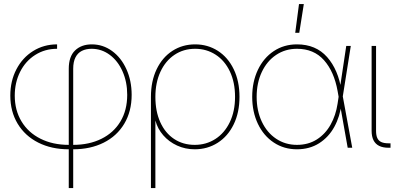

<svg xmlns="http://www.w3.org/2000/svg" viewBox="-20 -748 2012 972"><path d="M328.1 -399.9Q328.1 -461.9 360.1 -492.7Q392.1 -523.4 444.8 -523.4Q501 -523.4 547.1 -490Q593.3 -456.5 619.9 -397.9Q646.5 -339.4 646.5 -268.1Q646.5 -184.1 609.1 -121.6Q571.8 -59.1 504.6 -25.6Q437.5 7.8 350.6 7.8H328.1Q240.7 7.8 173.6 -26.1Q106.4 -60.1 69.3 -121.8Q32.2 -183.6 32.2 -264.2Q32.2 -337.9 63 -397Q93.8 -456.1 147.7 -489.7Q201.7 -523.4 269 -523.4V-501Q207 -501 158 -469.7Q108.9 -438.5 81.8 -384.3Q54.7 -330.1 54.7 -263.7Q54.7 -189.9 88.9 -133.3Q123 -76.7 185.1 -45.7Q247.1 -14.6 328.1 -14.6H350.6Q431.2 -14.6 493.2 -45.2Q555.2 -75.7 589.6 -132.8Q624 -189.9 624 -268.1Q624 -333.5 600.3 -386.7Q576.7 -439.9 535.4 -470.5Q494.1 -501 443.8 -501Q415.5 -501 394.5 -490.5Q373.5 -480 362.1 -457.5Q350.6 -435.1 350.6 -399.9V204.1H328.1Z M744.1 -257.8Q744.1 -336.9 772.9 -397.2Q801.8 -457.5 852.8 -490.5Q903.8 -523.4 967.8 -523.4Q1031.7 -523.4 1083 -490.5Q1134.3 -457.5 1163.3 -397.2Q1192.4 -336.9 1192.4 -257.8Q1192.4 -178.7 1163.1 -118.4Q1133.8 -58.1 1082 -25.1Q1030.3 7.8 965.8 7.8Q918 7.8 876.5 -11.2Q835 -30.3 806.4 -63.2Q777.8 -96.2 767.1 -136.7H766.6V204.1H744.1ZM1169.9 -257.8Q1169.9 -331.1 1143.8 -386.2Q1117.7 -441.4 1071.5 -471.2Q1025.4 -501 967.8 -501Q908.7 -501 863 -470.2Q817.4 -439.5 792 -384.3Q766.6 -329.1 766.6 -257.8Q766.6 -184.1 791.5 -129.2Q816.4 -74.2 861.6 -44.4Q906.7 -14.6 965.8 -14.6Q1023.9 -14.6 1070.3 -44.4Q1116.7 -74.2 1143.3 -129.4Q1169.9 -184.6 1169.9 -257.8Z M1256.8 -257.8Q1256.8 -334 1285.6 -394.5Q1314.5 -455.1 1366 -489.3Q1417.5 -523.4 1483.4 -523.4Q1579.1 -523.4 1636 -459.2Q1692.9 -395 1709 -287.6H1714.8V-263.2L1763.2 0H1740.2L1689 -287.6Q1671.4 -385.7 1620.1 -443.4Q1568.8 -501 1483.4 -501Q1424.3 -501 1377.9 -470Q1331.5 -439 1305.4 -383.5Q1279.3 -328.1 1279.3 -257.8Q1279.3 -187.5 1305.4 -132.1Q1331.5 -76.7 1377.9 -45.7Q1424.3 -14.6 1483.4 -14.6Q1541 -14.6 1584.2 -42.2Q1627.4 -69.8 1653.8 -117.2Q1680.2 -164.6 1689 -223.1L1732.9 -515.6H1755.9L1714.8 -256.3V-223.1H1709Q1701.2 -158.2 1672.6 -106Q1644 -53.7 1595.7 -22.9Q1547.4 7.8 1483.4 7.8Q1417.5 7.8 1366 -26.4Q1314.5 -60.5 1285.6 -121.1Q1256.8 -181.6 1256.8 -257.8ZM1493.7 -727.5H1518.1L1495.1 -582H1474.6Z M1947.3 0Q1918.5 0 1899.4 -9.5Q1880.4 -19 1870.8 -38.1Q1861.3 -57.1 1861.3 -85.9V-515.6H1883.8V-85.9Q1883.8 -63 1890.1 -49.1Q1896.5 -35.2 1910.4 -28.8Q1924.3 -22.5 1947.3 -22.5H1957V0Z"/></svg>

Font: Intratopia Thin
Style: Regular
Weight: 100
Designer: Rasmus Andersson
Foundry: rsms
Version: Version 3.000;Glyphs 3.2.3 (3260)